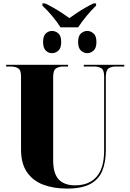

<svg xmlns="http://www.w3.org/2000/svg" viewBox="-20 -1093 762 1123"><path d="M334 -933Q293 -998 228 -1060V-1073H243Q260 -1066 287.5 -1050.5Q315 -1035 342.5 -1017Q370 -999 386 -987Q402 -999 429 -1017Q456 -1035 483.5 -1050.5Q511 -1066 527 -1073H542V-1060Q511 -1030 484.5 -997.5Q458 -965 437 -933ZM284 -782Q264 -782 248 -797Q232 -812 232 -847Q232 -883 248 -897.5Q264 -912 284 -912Q305 -912 321.5 -897.5Q338 -883 338 -847Q338 -812 321.5 -797Q305 -782 284 -782ZM491 -782Q470 -782 453.5 -797Q437 -812 437 -847Q437 -883 453.5 -897.5Q470 -912 491 -912Q510 -912 527 -897.5Q544 -883 544 -847Q544 -812 527 -797Q510 -782 491 -782ZM372 10Q293 10 232.5 -13Q172 -36 137.5 -86.5Q103 -137 103 -219V-647Q103 -684 85.5 -694Q68 -704 43 -704H16V-714H378V-704H351Q326 -704 308.5 -693.5Q291 -683 291 -643V-156Q291 -78 323.5 -43.5Q356 -9 419 -9Q501 -9 545 -59.5Q589 -110 589 -211V-647Q589 -684 572.5 -694Q556 -704 531 -704H470V-714H707V-704H656Q633 -704 616 -693.5Q599 -683 599 -643V-216Q599 -144 578 -93.5Q557 -43 507.5 -16.5Q458 10 372 10Z"/></svg>

Font: Noto Serif Display SemiCondensed Black
Style: Regular
Weight: 900
Width: 4
Designer: Monotype Design Team
Foundry: Monotype Imaging Inc.
Version: Version 2.009